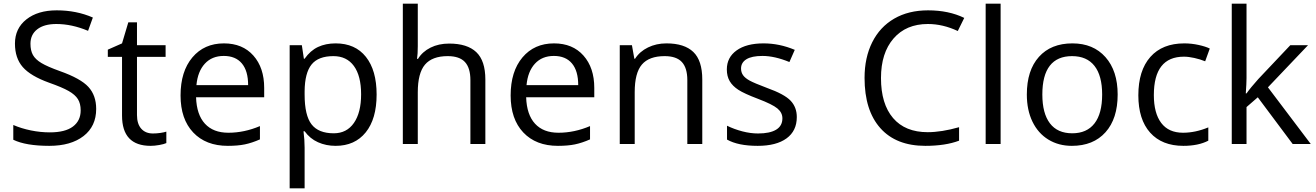

<svg xmlns="http://www.w3.org/2000/svg" viewBox="-20 -780 7131 1040"><path d="M501 -190Q501 -96 432.5 -43Q364 10 247 10Q120 10 52 -23V-103Q96 -84 147.5 -73.5Q199 -63 250 -63Q333 -63 375 -94.5Q417 -126 417 -182Q417 -219 402 -243Q387 -267 352 -287Q317 -307 246 -332Q146 -368 103.5 -416.5Q61 -465 61 -544Q61 -626 123 -675Q185 -724 287 -724Q394 -724 483 -685L457 -613Q369 -650 285 -650Q219 -650 182 -621.5Q145 -593 145 -543Q145 -506 158.5 -482Q172 -458 204.5 -438.5Q237 -419 304 -395Q417 -355 459 -309Q501 -263 501 -190Z M808 -57Q829 -57 849 -60Q869 -63 881 -67V-5Q868 1 842.5 5.5Q817 10 796 10Q641 10 641 -154V-472H564V-511L641 -545L675 -659H722V-535H877V-472H722V-157Q722 -109 745 -83Q768 -57 808 -57Z M1214 10Q1095 10 1026.5 -62.5Q958 -135 958 -263Q958 -393 1022 -469Q1086 -545 1193 -545Q1294 -545 1352.5 -479Q1411 -413 1411 -304V-253H1042Q1045 -159 1090 -110Q1135 -61 1217 -61Q1303 -61 1388 -97V-25Q1345 -6 1306.5 2Q1268 10 1214 10ZM1192 -477Q1128 -477 1089.5 -435Q1051 -393 1044 -319H1324Q1324 -396 1290 -436.5Q1256 -477 1192 -477Z M1798 10Q1746 10 1702.5 -9.5Q1659 -29 1630 -69H1624Q1630 -22 1630 20V240H1549V-535H1615L1626 -462H1630Q1661 -506 1702.5 -525.5Q1744 -545 1798 -545Q1904 -545 1962 -472Q2020 -399 2020 -268Q2020 -136 1961 -63Q1902 10 1798 10ZM1786 -476Q1704 -476 1667.5 -430.5Q1631 -385 1630 -286V-268Q1630 -155 1667.5 -106.5Q1705 -58 1788 -58Q1858 -58 1897 -114Q1936 -170 1936 -269Q1936 -369 1897 -422.5Q1858 -476 1786 -476Z M2528 0V-346Q2528 -412 2498.5 -444Q2469 -476 2405 -476Q2321 -476 2282 -430Q2243 -384 2243 -280V0H2162V-760H2243V-530Q2243 -488 2239 -461H2244Q2268 -500 2312 -522Q2356 -544 2413 -544Q2511 -544 2560 -497.5Q2609 -451 2609 -349V0Z M3002 10Q2883 10 2814.5 -62.5Q2746 -135 2746 -263Q2746 -393 2810 -469Q2874 -545 2981 -545Q3082 -545 3140.5 -479Q3199 -413 3199 -304V-253H2830Q2833 -159 2878 -110Q2923 -61 3005 -61Q3091 -61 3176 -97V-25Q3133 -6 3094.5 2Q3056 10 3002 10ZM2980 -477Q2916 -477 2877.5 -435Q2839 -393 2832 -319H3112Q3112 -396 3078 -436.5Q3044 -477 2980 -477Z M3703 0V-346Q3703 -412 3673.5 -444Q3644 -476 3580 -476Q3496 -476 3457 -430.5Q3418 -385 3418 -281V0H3337V-535H3403L3416 -462H3420Q3445 -501 3490 -523Q3535 -545 3590 -545Q3687 -545 3735.5 -498.5Q3784 -452 3784 -349V0Z M4296 -146Q4296 -71 4240.5 -30.5Q4185 10 4084 10Q3978 10 3918 -24V-99Q3957 -80 4001 -68.5Q4045 -57 4086 -57Q4150 -57 4184 -77.5Q4218 -98 4218 -139Q4218 -170 4191 -192.5Q4164 -215 4085 -245Q4011 -273 3979.5 -293.5Q3948 -314 3932.5 -340.5Q3917 -367 3917 -404Q3917 -469 3970 -507Q4023 -545 4116 -545Q4202 -545 4285 -510L4256 -444Q4176 -477 4110 -477Q4052 -477 4023 -459Q3994 -441 3994 -409Q3994 -388 4005 -372.5Q4016 -357 4040.5 -343.5Q4065 -330 4134 -304Q4229 -270 4262.5 -234.5Q4296 -199 4296 -146Z M5006 -650Q4888 -650 4820 -571.5Q4752 -493 4752 -357Q4752 -217 4817.5 -140.5Q4883 -64 5005 -64Q5080 -64 5175 -91V-18Q5101 10 4992 10Q4834 10 4748.5 -86Q4663 -182 4663 -358Q4663 -468 4704.5 -551Q4746 -634 4823.5 -679Q4901 -724 5007 -724Q5119 -724 5203 -683L5168 -612Q5087 -650 5006 -650Z M5400 0H5319V-760H5400Z M6034 -268Q6034 -137 5968 -63.5Q5902 10 5786 10Q5714 10 5658.5 -24Q5603 -58 5572.5 -121Q5542 -184 5542 -268Q5542 -399 5607.5 -472Q5673 -545 5789 -545Q5902 -545 5968 -470.5Q6034 -396 6034 -268ZM5626 -268Q5626 -166 5667 -112Q5708 -58 5788 -58Q5867 -58 5908.5 -111.5Q5950 -165 5950 -268Q5950 -370 5908.5 -423Q5867 -476 5787 -476Q5707 -476 5666.5 -424Q5626 -372 5626 -268Z M6390 10Q6274 10 6210 -61.5Q6146 -133 6146 -264Q6146 -398 6211 -471.5Q6276 -545 6395 -545Q6434 -545 6472.5 -536.5Q6511 -528 6533 -517L6508 -448Q6481 -459 6449.5 -466Q6418 -473 6393 -473Q6230 -473 6230 -265Q6230 -167 6270 -114Q6310 -61 6388 -61Q6455 -61 6525 -90V-18Q6471 10 6390 10Z M6732 -274Q6753 -304 6796 -352L6969 -535H7065L6848 -307L7080 0H6982L6793 -253L6732 -200V0H6652V-760H6732V-357Q6732 -330 6728 -274Z"/></svg>

Font: Stephens Clock
Style: Regular
Weight: 400
Designer: Peter Wiegel (catfonts.de) with slight modifications by DT1.org
Version: Version 0.9.1